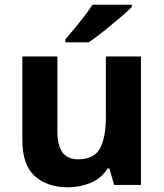

<svg xmlns="http://www.w3.org/2000/svg" viewBox="-20 -786 697 816"><path d="M579 -546V0H465L445 -70H437Q411 -28 365.5 -9Q320 10 269 10Q181 10 128 -37.5Q75 -85 75 -190V-546H224V-227Q224 -169 245 -139Q266 -109 312 -109Q380 -109 405 -155.5Q430 -202 430 -289V-546ZM540 -756Q526 -742 503 -722Q480 -702 453.5 -680Q427 -658 401.5 -638.5Q376 -619 357 -606H258V-619Q274 -638 295.5 -663.5Q317 -689 338 -716.5Q359 -744 373 -766H540Z"/></svg>

Font: Noto Sans Hanifi Rohingya
Style: Regular
Weight: 400
Designer: Monotype Design Team and DaltonMaag
Foundry: Google LLC
Version: Version 2.101